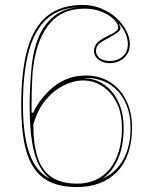

<svg xmlns="http://www.w3.org/2000/svg" viewBox="-20 -743 631 778"><path d="M315 -723Q356 -723 391.5 -708Q427 -693 452.5 -669.5Q478 -646 492 -618Q506 -590 506 -564Q506 -539 494.5 -522Q483 -505 464.5 -496Q446 -487 425 -487Q407 -487 392.5 -493.5Q378 -500 369.5 -511Q361 -522 361 -537Q361 -551 368 -561.5Q375 -572 386 -580Q397 -588 410 -594Q423 -600 434 -606Q445 -612 452 -618Q459 -624 459 -631Q459 -641 450 -654Q441 -667 423.5 -679Q406 -691 380.5 -699.5Q355 -708 322 -708Q228 -708 176 -641Q124 -574 112 -449Q111 -430 110 -409.5Q109 -389 108.5 -368Q108 -347 108 -326.5Q108 -306 108 -287L115 -286Q123 -306 141 -331.5Q159 -357 185.5 -381.5Q212 -406 247.5 -421.5Q283 -437 328 -437Q382 -437 424 -411.5Q466 -386 490.5 -338Q515 -290 515 -225Q515 -169 500 -124Q485 -79 455.5 -48Q426 -17 384.5 -1Q343 15 292 15Q231 15 188 -3.5Q145 -22 118 -61.5Q91 -101 78.5 -164.5Q66 -228 66 -318Q66 -457 92 -546.5Q118 -636 173 -679.5Q228 -723 315 -723ZM316 -417Q292 -417 263.5 -407.5Q235 -398 206 -377Q177 -356 153 -322Q129 -288 115 -238Q115 -155 133.5 -102Q152 -49 191 -24Q230 1 292 1Q348 1 388.5 -25.5Q429 -52 451.5 -103Q474 -154 474 -224Q474 -284 453 -326.5Q432 -369 396 -393Q360 -417 316 -417ZM317 -426Q363 -426 400 -401.5Q437 -377 459 -331.5Q481 -286 481 -224Q481 -151 458 -98.5Q435 -46 394 -18Q422 -31 443 -50Q464 -69 479 -95.5Q494 -122 501.5 -154.5Q509 -187 509 -225Q509 -278 492 -319Q475 -360 444.5 -386.5Q414 -413 374 -422Q359 -426 345 -426.5Q331 -427 317 -426ZM498 -564Q498 -586 488.5 -608Q479 -630 460 -649Q462 -645 465 -639.5Q468 -634 468 -630Q468 -620 456 -611Q444 -602 416 -587Q386 -572 377.5 -561.5Q369 -551 369 -537Q369 -525 376 -515.5Q383 -506 395.5 -501Q408 -496 425 -496Q445 -496 461 -503.5Q477 -511 487.5 -526Q498 -541 498 -564ZM307 -714Q224 -713 172.5 -668.5Q121 -624 97 -536.5Q73 -449 73 -318Q73 -237 84.5 -176.5Q96 -116 120.5 -76.5Q145 -37 184 -18Q158 -37 139 -72Q120 -107 110 -166.5Q100 -226 100 -318Q100 -332 100.5 -349.5Q101 -367 102 -385.5Q103 -404 104 -420.5Q105 -437 106 -449Q115 -580 167.5 -646Q220 -712 307 -714Z"/></svg>

Font: Kalnia Glaze Thin ExtraLight
Style: Regular
Weight: 250
Version: Version 1.110